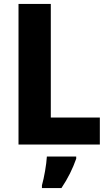

<svg xmlns="http://www.w3.org/2000/svg" viewBox="-20 -734 553 975"><path d="M74 0H487V-137H238V-714H74ZM367 72V61H218C216 100 204 169 193 207V221H292C325 172 349 123 367 72Z"/></svg>

Font: Noto Sans Georgian SemiCondensed ExtraBold
Style: Regular
Weight: 800
Width: 4
Designer: Monotype Design Team, Akaki Razmadze
Foundry: Google LLC
Version: Version 2.005